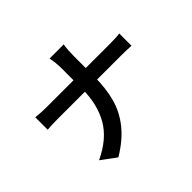

<svg xmlns="http://www.w3.org/2000/svg" viewBox="-178 -1045 1356 1356"><g transform="rotate(-45 500.0 -367.5)"><path d="M454 -786H596Q592 -766 590 -732.5Q588 -699 588 -674V-472Q588 -354 562.5 -261.5Q537 -169 474.5 -91Q412 -13 305 51L194 -31Q341 -100 403.5 -209.5Q466 -319 466 -472V-674Q466 -701 463 -733.5Q460 -766 454 -786ZM196 -558H448H571H685H775H825Q895 -558 928 -563V-441Q868 -444 824 -444H571H449H336H247H199Q127 -444 90 -440V-564Q146 -558 196 -558Z"/></g></svg>

Font: Merged Yaku Han JP SemiBold
Style: Regular
Weight: 600
Designer: Ryoko NISHIZUKA 西塚涼子 (kana, bopomofo & ideographs); Paul D. Hunt (Latin, Greek & Cyrillic); Sandoll Communications 산돌커뮤니
Foundry: Adobe
Version: Version 2.004